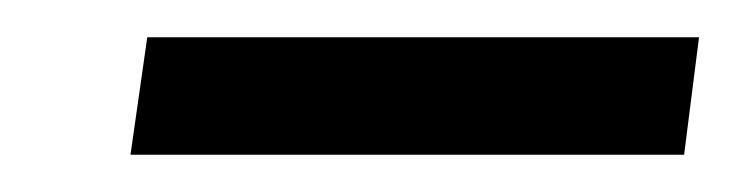

<svg xmlns="http://www.w3.org/2000/svg" viewBox="-20 -683 395 103"><path d="M50 -600 59 -663H355L347 -600Z"/></svg>

Font: Faustina Light Medium
Style: Italic
Weight: 500
Italic angle: -8°
Version: Version 1.200